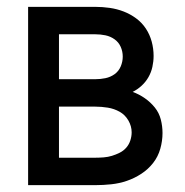

<svg xmlns="http://www.w3.org/2000/svg" viewBox="-20 -540 540 560"><path d="M258 0H62V-520H258Q279 -520 300 -517Q321 -514 340.5 -506.5Q360 -499 377 -486.5Q394 -474 405.5 -456.5Q417 -439 422.5 -418.5Q428 -398 428 -377Q428 -361 424.5 -345Q421 -329 413 -315Q405 -301 393 -290Q381 -279 367 -272Q386 -265 402.5 -253.5Q419 -242 431.5 -226.5Q444 -211 449 -191.5Q454 -172 454 -152Q454 -129 447.5 -106Q441 -83 426.5 -64.5Q412 -46 392 -33Q372 -20 350 -12.5Q328 -5 304.5 -2.5Q281 0 258 0ZM152 -309H258Q273 -309 287.5 -312Q302 -315 314 -323.5Q326 -332 332 -346Q338 -360 338 -375Q338 -390 332 -403.5Q326 -417 314 -425.5Q302 -434 287.5 -437Q273 -440 258 -440H152ZM152 -80H258Q270 -80 282.5 -81Q295 -82 306.5 -85.5Q318 -89 329 -94.5Q340 -100 348 -109Q356 -118 360 -130Q364 -142 364 -154Q364 -172 354.5 -188.5Q345 -205 329 -214Q313 -223 294.5 -226Q276 -229 258 -229H152Z"/></svg>

Font: Iosevka Term Curly Medium
Style: Regular
Weight: 500
Designer: Belleve Invis
Foundry: Belleve Invis
Version: Version 32.3.0